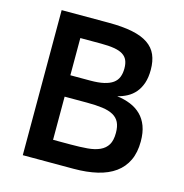

<svg xmlns="http://www.w3.org/2000/svg" viewBox="-101 -770 830 864"><g transform="rotate(15 313.5 -338.0)"><path d="M578.1 -196.8Q578.1 -145.5 560.5 -108.4Q543 -71.3 509.5 -47.1Q476.1 -22.9 427.7 -11.5Q379.4 0 317.9 0H81.1V-675.8H299.8Q365.2 -675.8 410.6 -666.5Q456.1 -657.2 484.4 -637.9Q512.7 -618.7 525.4 -589.4Q538.1 -560.1 538.1 -520Q538.1 -483.9 529.1 -457.5Q520 -431.2 504.4 -412.8Q488.8 -394.5 467.8 -383.3Q446.8 -372.1 422.9 -366.2Q457.5 -361.8 486.1 -350.1Q514.6 -338.4 535.2 -318.1Q555.7 -297.9 566.9 -268.1Q578.1 -238.3 578.1 -196.8ZM421.9 -495.1Q421.9 -518.1 415 -533.4Q408.2 -548.8 392.8 -558.3Q377.4 -567.9 352.5 -572Q327.6 -576.2 291 -576.2H194.8V-402.8H287.1Q325.2 -402.8 350.8 -408.7Q376.5 -414.6 392.3 -426Q408.2 -437.5 415 -454.8Q421.9 -472.2 421.9 -495.1ZM460 -205.1Q460 -234.9 450.7 -253.9Q441.4 -272.9 421.6 -283.9Q401.9 -294.9 371.3 -299.1Q340.8 -303.2 298.8 -303.2H194.8V-102.1H275.9Q320.3 -102.1 354.5 -105Q388.7 -107.9 412.1 -118.7Q435.5 -129.4 447.8 -149.7Q460 -169.9 460 -205.1Z"/></g></svg>

Font: Clear Sans Medium
Style: Regular
Weight: 500
Foundry: Intel Corporation
Version: Version 1.00